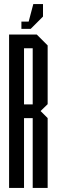

<svg xmlns="http://www.w3.org/2000/svg" viewBox="-20 -931 281 951"><path d="M132 -788H86V-824H122L145 -911H193V-849ZM142 0V-346H99V0H25V-760H162L216 -706V-415L181 -381L216 -346V0ZM142 -692H99V-414H142Z"/></svg>

Font: Commune Nuit Debout
Style: Regular
Weight: 400
Designer: Sébastien Marchal
Foundry: Sébastien Marchal
Version: Version 1.003;PS 1.3;hotconv 1.0.88;makeotf.lib2.5.647800